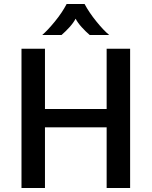

<svg xmlns="http://www.w3.org/2000/svg" viewBox="-20 -945 763 965"><path d="M88 -700H206V-397H516V-700H634V0H516V-305H206V0H88ZM315 -925H405Q428 -882 464.5 -837Q501 -792 529 -769H431Q411 -786 391 -808Q371 -830 360 -851Q349 -830 329 -808Q309 -786 289 -769H192Q219 -792 255.5 -836.5Q292 -881 315 -925Z"/></svg>

Font: KoHo SemiBold
Style: Regular
Weight: 600
Designer: Cadson Demak & Katatrad Team
Foundry: Cadson Demak Co.,Ltd.
Version: Version 1.000; ttfautohint (v1.6)